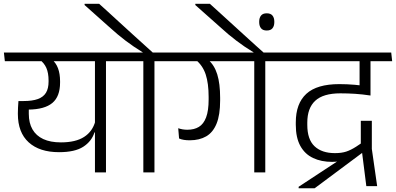

<svg xmlns="http://www.w3.org/2000/svg" viewBox="-40 -907 2082 1010"><path d="M517.5 -600.5H459.5V0H517.5ZM402 -585H635L630 -630.5H397ZM-19.5 -630.5 -14.5 -585H586.5L582 -630.5ZM231.5 -595H166.5Q192 -576.5 203.8 -549.8Q215.5 -523 215.5 -483V-478Q215.5 -441.5 201.8 -419Q188 -396.5 159 -386Q130 -375.5 84 -375.5H57L76 -330L109.5 -330.5Q195 -331.5 235.5 -365.5Q276 -399.5 276 -472.5V-479.5Q276 -519 265 -548.2Q254 -577.5 231.5 -595ZM54 -312V-307.5Q54 -210 111 -158.2Q168 -106.5 270.5 -106.5Q354 -106.5 398 -135Q442 -163.5 457 -210.5H463L461.5 -269.5Q447 -215.5 402.5 -186.8Q358 -158 280.5 -158Q225 -158 187.5 -175.5Q150 -193 130.8 -226.5Q111.5 -260 111.5 -308.5V-360.5L57 -375.5Q55.5 -356.5 54.8 -341.5Q54 -326.5 54 -312Z M772.5 0V-600.5H714V0ZM889.5 -585 885 -630.5H596.5L602 -585ZM405 -887V-880.5L533.5 -766Q556.5 -745 577.8 -727.2Q599 -709.5 620 -693.5Q641 -677.5 663.5 -662.2Q686 -647 711 -631.5V-620H767V-627.5Q750.5 -642.5 722 -668.2Q693.5 -694 659.2 -725Q625 -756 590.8 -787.5Q556.5 -819 527.8 -845.2Q499 -871.5 481.5 -887Z M1355.5 -600.5H1297.5V0H1355.5ZM1240.5 -585H1473.5L1468.5 -630.5H1236ZM857.5 -585H1434.5L1430 -630.5H853ZM1055 -592.5H989.5Q1026.5 -562.5 1042 -515.5Q1057.5 -468.5 1057.5 -397V-384Q1057.5 -324.5 1044.2 -289.5Q1031 -254.5 1006.2 -239.5Q981.5 -224.5 946 -224.5Q932.5 -224.5 920.8 -226.5Q909 -228.5 897.5 -232.5L902 -178.5Q913 -173.5 927.5 -171.2Q942 -169 958 -169Q1009 -169 1044.8 -189.8Q1080.5 -210.5 1099.2 -256.5Q1118 -302.5 1118 -378.5V-392.5Q1118 -467 1102.8 -516Q1087.5 -565 1055 -592.5Z M987.5 -887V-880.5L1116.5 -766Q1139.5 -745 1160.5 -727.2Q1181.5 -709.5 1202.8 -693.5Q1224 -677.5 1246.2 -662.2Q1268.5 -647 1294 -631.5V-620H1350V-627.5Q1333 -642.5 1304.5 -668.2Q1276 -694 1242 -725Q1208 -756 1173.5 -787.5Q1139 -819 1110.2 -845.2Q1081.5 -871.5 1064 -887ZM1363 -746.5Q1384 -746.5 1393.5 -758.5Q1403 -770.5 1403 -790V-793.5Q1403 -813 1393.5 -825Q1384 -837 1363 -837Q1342.5 -837 1333 -825Q1323.5 -813 1323.5 -793.5V-790Q1323.5 -770.5 1333 -758.5Q1342.5 -746.5 1363 -746.5Z M1795 -585H2008L2003 -630.5H1790ZM1909 -600.5H1853V-481H1909ZM1443 -585H2023L2018 -630.5H1438.5ZM1851.5 -426.5 1909 -408.5V-601.5H1851.5ZM1916 -271.5H1858V-124L1863 -117.5L1887 72H1944L1916 -123.5ZM1707 -55.5Q1728 -55.5 1744 -59Q1760 -62.5 1772.5 -70L1761.5 -76L1531 75.5V83.5H1615L1873.5 -109L1868.5 -159L1833.5 -135.5Q1805.5 -117.5 1781 -109.5Q1756.5 -101.5 1722 -101.5Q1653 -101.5 1614.8 -137.5Q1576.5 -173.5 1576.5 -250V-262Q1576.5 -338.5 1618.5 -377.2Q1660.5 -416 1750.5 -416Q1789.5 -416 1828 -413.5Q1866.5 -411 1909 -404.5V-450.5Q1867 -457.5 1826.2 -461Q1785.5 -464.5 1745 -464.5Q1627 -464.5 1571.5 -413.5Q1516 -362.5 1516 -263V-250.5Q1516 -182.5 1540 -139.2Q1564 -96 1607 -75.8Q1650 -55.5 1707 -55.5Z"/></svg>

Font: Anek Devanagari Light
Style: Regular
Weight: 300
Designer: Kailash Malviya (Devanagari) & Yesha Goshar (Latin)
Foundry: Ek Type
Version: Version 1.003